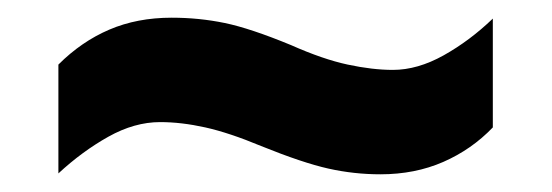

<svg xmlns="http://www.w3.org/2000/svg" viewBox="-20 -461 624 217"><path d="M275 -296Q239 -311 212 -317Q185 -323 161 -323Q132 -323 102.5 -306.5Q73 -290 46 -265V-388Q72 -414 103.5 -427.5Q135 -441 174 -441Q205 -441 234 -435Q263 -429 309 -410Q345 -394 373 -388Q401 -382 424 -382Q452 -382 481.5 -398.5Q511 -415 537 -440V-317Q513 -292 481 -278Q449 -264 410 -264Q380 -264 351 -270.5Q322 -277 275 -296Z"/></svg>

Font: Noto Sans Hebrew Thin ExtraBold
Style: Regular
Weight: 800
Version: Version 3.001